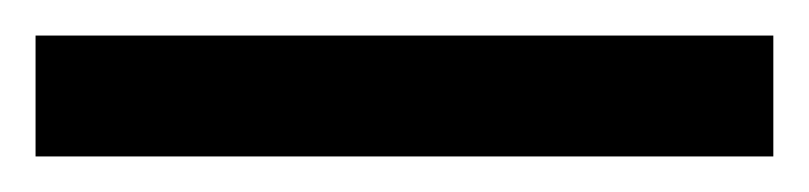

<svg xmlns="http://www.w3.org/2000/svg" viewBox="-22 70 455 108"><path d="M-2 90H413V158H-2Z"/></svg>

Font: ugurmukhi05
Style: Book
Weight: 400
Designer: Jelle Bosma - Monotype Design Team
Foundry: Monotype Imaging Inc.
Version: Version 2.003